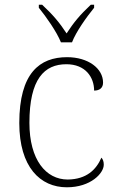

<svg xmlns="http://www.w3.org/2000/svg" viewBox="-20 -786 497 816"><path d="M239 -606H286C303 -651 349 -715 380 -753V-766H366C319 -722 293 -690 263 -644C233 -690 206 -722 159 -766H145V-753C176 -715 221 -651 239 -606ZM264 10C366 10 421 -50 421 -86C421 -99 418 -108 411 -116C389 -65 348 -24 268 -23C175 -23 105 -107 105 -264C105 -451 169 -513 262 -513C343 -513 380 -458 380 -401C404 -401 418 -413 418 -435C418 -495 355 -543 265 -543C149 -543 62 -476 62 -263C62 -76 151 10 264 10Z"/></svg>

Font: Noto Serif Telugu ExtraLight
Style: Regular
Weight: 200
Designer: Jelle Bosma - Monotype Design Team
Foundry: Monotype Imaging Inc.
Version: Version 2.005